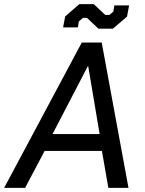

<svg xmlns="http://www.w3.org/2000/svg" viewBox="-49 -905 698 925"><path d="M345 -700H441L570 0H473L442 -178H166L72 0H-29ZM431 -259 376 -586H374L204 -259ZM370 -819H351L331 -802L326 -773H255L265 -826L333 -885H403L458 -833H478L497 -849L502 -879H573L563 -825L495 -767H425Z"/></svg>

Font: Chakra Petch Medium
Style: Italic
Weight: 500
Italic angle: -10°
Designer: Katatrad Aksorn Co.,Ltd.
Foundry: Cadson Demak Co.,Ltd.
Version: Version 1.000; ttfautohint (v1.6)